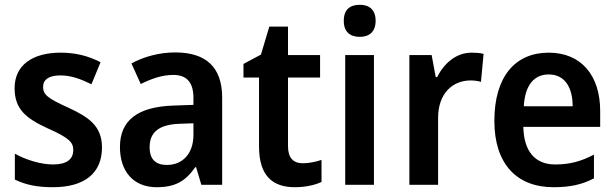

<svg xmlns="http://www.w3.org/2000/svg" viewBox="-20 -772 2569 802"><path d="M406 -156C406 -246 350 -283 266 -322C179 -361 160 -377 160 -409C160 -440 185 -457 232 -457C279 -457 319 -441 362 -420L400 -512C346 -540 293 -552 233 -552C116 -552 41 -500 41 -404C41 -316 88 -278 179 -236C272 -195 286 -176 286 -145C286 -108 260 -85 202 -85C149 -85 87 -105 42 -130V-22C87 0 134 10 201 10C331 10 406 -47 406 -156Z M712 -553C645 -553 580 -535 529 -507L568 -421C614 -444 658 -459 704 -459C759 -459 788 -429 788 -363V-334L704 -331C556 -326 481 -270 481 -158C481 -53 540 10 634 10C714 10 755 -16 796 -74H799L821 0H908V-364C908 -491 841 -553 712 -553ZM731 -255 788 -257V-209C788 -128 741 -83 677 -83C633 -83 605 -104 605 -157C605 -216 639 -252 731 -255Z M1245 -90C1205 -90 1183 -113 1183 -161V-448H1317V-542H1183V-661H1105L1070 -544L997 -505V-448H1062V-160C1062 -34 1122 10 1212 10C1255 10 1296 1 1323 -12V-104C1298 -96 1271 -90 1245 -90Z M1483 -752C1443 -752 1416 -733 1416 -685C1416 -638 1443 -618 1483 -618C1521 -618 1549 -638 1549 -685C1549 -732 1522 -752 1483 -752ZM1542 -542H1422V0H1542Z M1950 -552C1884 -552 1834 -506 1806 -450H1800L1783 -542H1690V0H1810V-280C1810 -381 1870 -436 1946 -436C1958 -436 1978 -434 1989 -430L2000 -547C1985 -551 1965 -552 1950 -552Z M2272 -552C2132 -552 2045 -452 2045 -267C2045 -89 2137 10 2292 10C2362 10 2411 -1 2461 -27V-126C2407 -98 2360 -85 2299 -85C2215 -85 2168 -140 2166 -242H2487V-308C2487 -458 2407 -552 2272 -552ZM2272 -461C2340 -461 2372 -406 2372 -328H2168C2173 -418 2212 -461 2272 -461Z"/></svg>

Font: Noto Sans Kannada SemiCondensed SemiBold
Style: Regular
Weight: 600
Width: 4
Designer: Jelle Bosma - Monotype Design Team
Foundry: Monotype Imaging Inc.
Version: Version 2.005